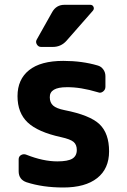

<svg xmlns="http://www.w3.org/2000/svg" viewBox="-20 -790 540 819"><path d="M254.9 -769.5H365.2Q375 -769.5 378.9 -760.7Q382.8 -752 376 -744.1L263.7 -616.2Q240.2 -589.8 205.1 -589.8H155.3Q143.6 -589.8 137.2 -600.6Q130.9 -611.3 136.7 -621.1L203.1 -739.3Q220.7 -769.5 254.9 -769.5ZM254.9 -320.3Q364.3 -298.8 404.8 -259.8Q445.3 -220.7 445.3 -144.5Q445.3 -70.3 394.5 -30.3Q343.8 9.8 250 9.8Q162.1 9.8 92.8 -12.7Q59.6 -24.4 59.6 -59.6V-110.4Q59.6 -123 70.3 -128.9Q81.1 -134.8 92.8 -129.9Q164.1 -101.6 224.6 -101.6Q269.5 -101.6 288.6 -113.3Q307.6 -125 307.6 -150.4Q307.6 -172.9 293.9 -184.6Q280.3 -196.3 240.2 -205.1Q141.6 -226.6 98.1 -267.6Q54.7 -308.6 54.7 -379.9Q54.7 -451.2 104 -490.7Q153.3 -530.3 250 -530.3Q330.1 -530.3 396.5 -510.7Q411.1 -506.8 420.4 -494.1Q429.7 -481.4 429.7 -464.8V-419.9Q429.7 -407.2 419.4 -399.4Q409.2 -391.6 397.5 -396.5Q323.2 -418.9 264.6 -418Q191.4 -418 192.4 -375Q192.4 -352.5 206.5 -339.8Q220.7 -327.1 254.9 -320.3Z"/></svg>

Font: Rounded-L Mgen+ 1m bold
Style: Bold
Weight: 700
Designer: [Source Han Sans]
Ryoko NISHIZUKA  (kana & ideographs); Paul D. Hunt (Latin, Greek & Cyrillic); Wenlong ZHANG  (bopomofo
Version: Version 1.059.20150602